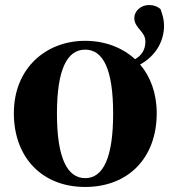

<svg xmlns="http://www.w3.org/2000/svg" viewBox="-20 -725 677 762"><path d="M318 -18C246 -18 206 -100 206 -274C206 -449 246 -528 318 -528C390 -528 429 -449 429 -274C429 -100 390 -18 318 -18ZM631 -623C631 -649 625 -666 617 -689C604 -700 590 -705 571 -705C538 -705 513 -680 513 -654C513 -612 557 -602 557 -560C557 -530 544 -506 516 -490C465 -537 395 -563 318 -563C161 -563 35 -453 35 -276C35 -100 147 17 318 17C488 17 602 -97 602 -276C602 -355 577 -421 536 -469C593 -500 631 -556 631 -623Z"/></svg>

Font: Noto Serif TC Black
Style: Regular
Weight: 900
Version: Version 1.001;PS 1.001;hotconv 16.6.54;makeotf.lib2.5.65590